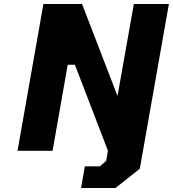

<svg xmlns="http://www.w3.org/2000/svg" viewBox="-20 -757 868 964"><path d="M387 187 406 78H481L513 51L522 0L356 -432H320L244 0H68L198 -737H392L570 -275L652 -737H828L682 90L560 187Z"/></svg>

Font: Tomorrow
Style: Bold Italic
Weight: 700
Italic angle: -10°
Designer: Tony de Marco, Monica Rizzolli
Foundry: Just in Type
Version: Version 2.002